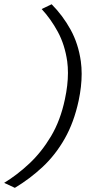

<svg xmlns="http://www.w3.org/2000/svg" viewBox="-52 -786 450 924"><path d="M19.5 118 -32 94Q30.5 56 89.2 1Q148 -54 193.5 -130.2Q239 -206.5 260.5 -309Q275 -376.5 275 -435Q275 -464 271.5 -490.5Q260 -570.5 226.5 -632.5Q193 -694.5 148.5 -742.5L196.5 -765.5Q250.5 -711 287.8 -643.2Q325 -575.5 337 -491Q341 -462 341 -430.5Q341 -370 326.5 -301.5Q304 -197 259.5 -118.8Q215 -40.5 153.5 17Q92 74.5 19.5 118Z"/></svg>

Font: Heraclito Light
Style: Italic
Weight: 300
Italic angle: -12°
Designer: Kostas Bartsokas (font) & Cristiano Sobral (main changes)
Foundry: Kostas Bartsokas (font) & Cristiano Sobral (main changes)
Version: Version 1.00;July 8, 2020;FontCreator 13.0.0.2655 64-bit